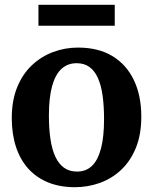

<svg xmlns="http://www.w3.org/2000/svg" viewBox="-20 -768 636 799"><path d="M29 -276.5Q29 -350 51.5 -405Q74 -460 112.8 -496.5Q151.5 -533 201 -551.5Q250.5 -570 304.5 -570Q389.5 -570 448 -534.5Q506.5 -499 537.2 -434.5Q568 -370 568 -282.5Q568 -208 545.5 -152.8Q523 -97.5 484 -61Q445 -24.5 395.5 -6.8Q346 11 291.5 11Q228.5 11 179.5 -9.2Q130.5 -29.5 97 -67Q63.5 -104.5 46.2 -157.8Q29 -211 29 -276.5ZM300.5 -54Q337.5 -54 362.2 -77.2Q387 -100.5 400 -149Q413 -197.5 413 -272Q413 -326.5 407 -369.8Q401 -413 387.5 -443.2Q374 -473.5 352.2 -489.2Q330.5 -505 299 -505Q262 -505 236.2 -481.8Q210.5 -458.5 197 -410.2Q183.5 -362 183.5 -287Q183.5 -232 190 -188.8Q196.5 -145.5 210.5 -115.5Q224.5 -85.5 246.8 -69.8Q269 -54 300.5 -54ZM457.5 -748V-661H140V-748Z"/></svg>

Font: Merriweather Light 18pt
Style: Bold
Weight: 700
Version: Version 2.100